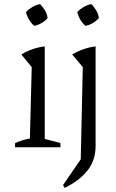

<svg xmlns="http://www.w3.org/2000/svg" viewBox="-20 -724 571 944"><path d="M54 0V-20Q70 -28 88 -33.5Q106 -39 127 -43L136 -394L85 -456Q111 -472 139.5 -482Q168 -492 200 -496V-41L277 -21V0ZM177 -704Q191 -690 201.5 -672Q212 -654 214 -635Q202 -621 184 -610.5Q166 -600 148 -597Q133 -610 122.5 -628Q112 -646 108 -665Q121 -679 139 -689.5Q157 -700 177 -704ZM298 200 290 186 377 59 387 -394 335 -456Q362 -472 390.5 -482Q419 -492 450 -496V-6Q450 64 410.5 114Q371 164 298 200ZM429 -704Q443 -690 453.5 -672Q464 -654 466 -635Q454 -621 436 -610.5Q418 -600 400 -597Q385 -610 374.5 -628Q364 -646 360 -665Q373 -679 391 -689.5Q409 -700 429 -704Z"/></svg>

Font: Piazzolla Thin Light
Style: Regular
Weight: 300
Version: Version 2.005